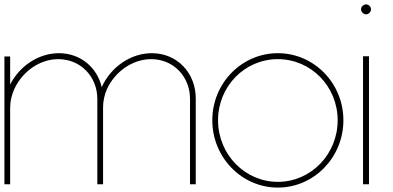

<svg xmlns="http://www.w3.org/2000/svg" viewBox="-20 -835 1781 870"><path d="M441 -440C420 -530 344 -594 247 -594C154 -594 68 -535 26 -452V-579H0V0H26V-347C26 -377 33 -405 45 -432C81 -510 159 -567 244 -567C345 -567 421 -488 421 -387V0H447V-347C447 -377 453 -405 465 -432C501 -510 580 -567 665 -567C766 -567 841 -488 841 -387V0H867V-387C868 -503 784 -594 668 -594C571 -594 481 -530 441 -440Z M1239 -567C1389 -567 1510 -444 1510 -290C1510 -136 1389 -11 1239 -11C1089 -11 968 -136 968 -290C968 -444 1089 -567 1239 -567ZM1239 -594C1075 -594 942 -458 942 -290C942 -122 1075 15 1239 15C1403 15 1536 -122 1536 -290C1536 -458 1403 -594 1239 -594Z M1652 -580H1625V0H1652ZM1639 -815C1627 -815 1616 -805 1616 -793C1616 -781 1627 -770 1639 -770C1651 -770 1661 -781 1661 -793C1661 -805 1651 -815 1639 -815Z"/></svg>

Font: MintSans
Style: ExtraLight
Weight: 200
Version: Version 1.0